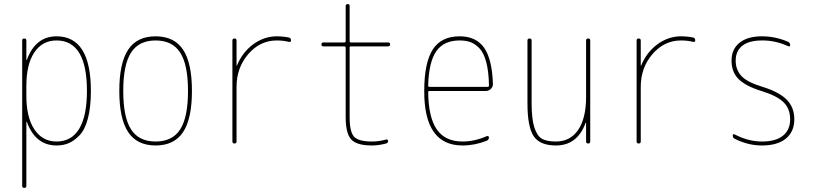

<svg xmlns="http://www.w3.org/2000/svg" viewBox="-20 -710 4040 950"><path d="M110.4 -285.2V-235.4Q110.4 -128.9 150.4 -69.3Q190.4 -9.8 259.8 -9.8Q334 -9.8 372.1 -73.2Q410.2 -136.7 410.2 -259.8Q410.2 -509.8 259.8 -509.8Q189.5 -509.8 149.9 -450.7Q110.4 -391.6 110.4 -285.2ZM89.8 210V-509.8Q89.8 -519.5 100.1 -519.5Q110.4 -519.5 110.4 -509.8V-414.1Q110.4 -413.1 111.3 -413.1Q113.3 -413.1 113.3 -415Q156.2 -530.3 259.8 -530.3Q429.7 -530.3 429.7 -259.8Q429.7 -179.7 415 -124Q400.4 -68.4 373.5 -40.5Q346.7 -12.7 319.8 -1.5Q293 9.8 259.8 9.8Q156.2 9.8 113.3 -105.5Q113.3 -107.4 111.3 -107.4Q110.4 -107.4 110.4 -106.4V210Q110.4 219.7 100.1 219.7Q89.8 219.7 89.8 210Z M871.6 -449.7Q833 -509.8 750 -509.8Q667 -509.8 628.4 -449.7Q589.8 -389.6 589.8 -259.8Q589.8 -129.9 628.4 -69.8Q667 -9.8 750 -9.8Q833 -9.8 871.6 -69.8Q910.2 -129.9 910.2 -259.8Q910.2 -389.6 871.6 -449.7ZM885.7 -56.2Q841.8 9.8 750 9.8Q658.2 9.8 614.3 -56.2Q570.3 -122.1 570.3 -260.3Q570.3 -398.4 614.3 -464.4Q658.2 -530.3 750 -530.3Q841.8 -530.3 885.7 -464.4Q929.7 -398.4 929.7 -260.3Q929.7 -122.1 885.7 -56.2Z M1129.9 -9.8V-509.8Q1129.9 -519.5 1140.1 -519.5Q1150.4 -519.5 1150.4 -509.8V-385.7Q1150.4 -384.8 1151.4 -384.8Q1152.3 -384.8 1152.3 -385.7Q1179.7 -452.1 1233.4 -491.2Q1287.1 -530.3 1349.6 -530.3Q1379.9 -530.3 1409.2 -524.4Q1419.9 -522.5 1419.9 -509.8Q1419.9 -501 1409.2 -502.9Q1381.8 -509.8 1349.6 -509.8Q1266.6 -509.8 1208.5 -442.4Q1150.4 -375 1150.4 -280.3V-9.8Q1150.4 0 1140.1 0Q1129.9 0 1129.9 -9.8Z M1580.1 -480.5Q1570.3 -480.5 1570.3 -490.2Q1570.3 -500 1580.1 -500H1684.6Q1689.5 -500 1690.4 -504.9V-679.7Q1690.4 -689.5 1700.2 -689.9Q1710 -690.4 1710 -679.7V-504.9Q1710 -500 1714.8 -500H1900.4Q1910.2 -500 1910.2 -490.2Q1910.2 -480.5 1900.4 -480.5H1714.8Q1710 -480.5 1710 -474.6V-129.9Q1710 -57.6 1731.9 -33.7Q1753.9 -9.8 1820.3 -9.8Q1855.5 -9.8 1889.6 -19.5Q1893.6 -20.5 1897 -18.6Q1900.4 -16.6 1900.4 -12.7Q1900.4 -2.9 1890.6 0Q1853.5 9.8 1820.3 9.8Q1745.1 9.8 1717.8 -20Q1690.4 -49.8 1690.4 -129.9V-474.6Q1690.4 -479.5 1684.6 -480.5Z M2253.9 -509.8Q2175.8 -509.8 2138.7 -456.5Q2101.6 -403.3 2098.6 -286.1Q2098.6 -280.3 2104.5 -280.3H2392.6Q2398.4 -280.3 2399.4 -285.2Q2398.4 -356.4 2385.7 -403.3Q2373 -450.2 2351.1 -472.2Q2329.1 -494.1 2306.6 -502Q2284.2 -509.8 2253.9 -509.8ZM2268.6 9.8Q2078.1 9.8 2079.1 -259.8Q2079.1 -399.4 2121.1 -464.8Q2163.1 -530.3 2253.9 -530.3Q2335.9 -530.3 2375.5 -473.6Q2415 -417 2418.9 -294.9Q2419.9 -281.2 2409.2 -270.5Q2398.4 -259.8 2383.8 -259.8H2104.5Q2099.6 -259.8 2098.6 -255.9Q2099.6 -129.9 2141.1 -69.8Q2182.6 -9.8 2268.6 -9.8Q2328.1 -9.8 2387.7 -36.1Q2391.6 -38.1 2395.5 -36.1Q2399.4 -34.2 2399.4 -30.3Q2399.4 -19.5 2388.7 -13.7Q2329.1 9.8 2268.6 9.8Z M2730.5 9.8Q2651.4 9.8 2620.6 -36.1Q2589.8 -82 2589.8 -200.2V-509.8Q2589.8 -519.5 2600.1 -519.5Q2610.4 -519.5 2610.4 -509.8V-200.2Q2610.4 -121.1 2624 -79.1Q2637.7 -37.1 2661.6 -23.4Q2685.5 -9.8 2730.5 -9.8Q2801.8 -9.8 2840.8 -67.4Q2879.9 -125 2879.9 -230.5V-509.8Q2879.9 -519.5 2890.1 -519.5Q2900.4 -519.5 2900.4 -509.8V-9.8Q2900.4 0 2890.1 0Q2879.9 0 2879.9 -9.8V-101.6Q2879.9 -102.5 2878.9 -102.5Q2877 -102.5 2877 -100.6Q2835.9 9.8 2730.5 9.8Z M3129.9 -9.8V-509.8Q3129.9 -519.5 3140.1 -519.5Q3150.4 -519.5 3150.4 -509.8V-385.7Q3150.4 -384.8 3151.4 -384.8Q3152.3 -384.8 3152.3 -385.7Q3179.7 -452.1 3233.4 -491.2Q3287.1 -530.3 3349.6 -530.3Q3379.9 -530.3 3409.2 -524.4Q3419.9 -522.5 3419.9 -509.8Q3419.9 -501 3409.2 -502.9Q3381.8 -509.8 3349.6 -509.8Q3266.6 -509.8 3208.5 -442.4Q3150.4 -375 3150.4 -280.3V-9.8Q3150.4 0 3140.1 0Q3129.9 0 3129.9 -9.8Z M3747.1 -259.8Q3668.9 -284.2 3634.3 -318.8Q3599.6 -353.5 3599.6 -410.2Q3599.6 -466.8 3639.2 -498.5Q3678.7 -530.3 3750 -530.3Q3817.4 -530.3 3879.9 -502.9Q3889.6 -498 3889.6 -487.3Q3889.6 -477.5 3879.9 -481.4Q3815.4 -510.7 3750 -509.8Q3686.5 -509.8 3653.3 -483.9Q3620.1 -458 3620.1 -410.2Q3620.1 -365.2 3647.9 -334.5Q3675.8 -303.7 3752.9 -280.3Q3835 -254.9 3872.6 -216.8Q3910.2 -178.7 3910.2 -120.1Q3910.2 -58.6 3868.7 -24.4Q3827.1 9.8 3750 9.8Q3680.7 9.8 3615.2 -23.4Q3605.5 -28.3 3605.5 -39.1Q3605.5 -48.8 3615.2 -44.9Q3682.6 -9.8 3750.5 -9.8Q3818.4 -9.8 3854 -38.6Q3889.6 -67.4 3889.6 -120.1Q3889.6 -171.9 3856.9 -204.1Q3824.2 -236.3 3747.1 -259.8Z"/></svg>

Font: Rounded Mgen+ 1m thin
Style: Regular
Weight: 100
Designer: [Source Han Sans]
Ryoko NISHIZUKA  (kana & ideographs); Paul D. Hunt (Latin, Greek & Cyrillic); Wenlong ZHANG  (bopomofo
Version: Version 1.059.20150602